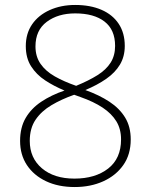

<svg xmlns="http://www.w3.org/2000/svg" viewBox="-20 -744 610 774"><path d="M283 -724Q344 -724 389 -704.5Q434 -685 458.5 -648Q483 -611 483 -559Q483 -516 463.5 -483.5Q444 -451 408 -426Q372 -401 324 -381Q380 -361 421 -334Q462 -307 484.5 -270Q507 -233 507 -182Q507 -121 477 -78.5Q447 -36 396 -13Q345 10 281 10Q215 10 165.5 -13.5Q116 -37 88.5 -78.5Q61 -120 61 -176Q61 -230 83.5 -268.5Q106 -307 146.5 -334Q187 -361 240 -379Q197 -397 162 -420Q127 -443 105.5 -476.5Q84 -510 84 -558Q84 -609 109.5 -646Q135 -683 180.5 -703.5Q226 -724 283 -724ZM100 -176Q100 -107 149 -65.5Q198 -24 280 -24Q364 -24 416 -64.5Q468 -105 468 -182Q468 -224 449 -255Q430 -286 394 -310Q358 -334 304 -353L279 -362Q228 -344 187.5 -320Q147 -296 123.5 -261.5Q100 -227 100 -176ZM283 -690Q214 -690 168.5 -656Q123 -622 123 -557Q123 -516 143.5 -486.5Q164 -457 201 -436Q238 -415 287 -398Q338 -419 373 -441Q408 -463 426 -491.5Q444 -520 444 -559Q444 -624 401.5 -657Q359 -690 283 -690Z"/></svg>

Font: Noto Sans Armenian ExtraLight
Style: Regular
Weight: 250
Designer: Monotype Design Team
Foundry: Monotype Imaging Inc.
Version: Version 2.007